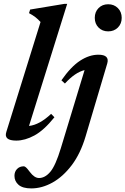

<svg xmlns="http://www.w3.org/2000/svg" viewBox="-20 -732 664 1016"><path d="M194.5 -615.5Q181.5 -630 167.8 -640.8Q154 -651.5 133.5 -662.5L139.5 -681.5L320.5 -711.5H335.5L133.5 -65.5Q189 -71.5 250.5 -129.5L268 -111.5Q212.5 -42.5 162.2 -15.2Q112 12 66 12Q-1.5 12 13.5 -34ZM481.5 -637.5Q481.5 -669 501.5 -689.2Q521.5 -709.5 552.5 -709.5Q583.5 -709.5 603.8 -689.2Q624 -669 624 -637.5Q624 -606.5 603.8 -586.2Q583.5 -566 552.5 -566Q521.5 -566 501.5 -586.2Q481.5 -606.5 481.5 -637.5ZM433 -10.5Q406 80.5 359.8 141.8Q313.5 203 257.8 234Q202 265 145.5 265Q100 265 78.2 246Q56.5 227 56.5 198.5Q56.5 176.5 70.2 162.2Q84 148 106 148Q111 148 118 154.2Q125 160.5 138 178Q162 210 186.5 210Q218.5 210 246.2 177.2Q274 144.5 302 52L427.5 -361Q377.5 -349 323.5 -290L305 -307Q355 -379 403.8 -410.8Q452.5 -442.5 500.5 -442.5Q561 -442.5 547.5 -396Z"/></svg>

Font: Newsreader Text SemiBold
Style: Italic
Weight: 600
Italic angle: -17°
Designer: Hugues Gentile
Foundry: Production Type
Version: Version 1.001